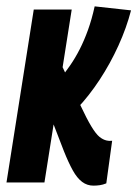

<svg xmlns="http://www.w3.org/2000/svg" viewBox="-36 -574 432 604"><path d="M-15.6 0 70.2 -544H189.6L103.8 0ZM258 10Q238.2 10 222.4 -1.8Q206.6 -13.6 193.1 -37.8Q179.6 -62 165 -98.6L122 -210L152 -381.8L215.8 -245.2Q236.8 -200.4 251.2 -176.6Q265.6 -152.8 276.7 -143.7Q287.8 -134.6 299.4 -132Q303.4 -131 307.6 -130.8Q311.8 -130.6 316.8 -131.2L298.4 2.8Q287.8 7.2 277.7 8.6Q267.6 10 258 10ZM206.2 -232.4 150.2 -322.4Q167.8 -344 184.3 -367.8Q200.8 -391.6 214.8 -419.1Q228.8 -446.6 240.8 -479.8Q252.8 -513 261.8 -554L376.2 -541.4Q362.2 -487 336.6 -430.6Q311 -374.2 277.5 -323.2Q244 -272.2 206.2 -232.4Z"/></svg>

Font: Georama ExtraCondensed Thin
Style: Italic
Weight: 100
Width: 2
Italic angle: -9°
Designer: Jean-Baptiste Levee
Foundry: Production Type
Version: Version 1.001